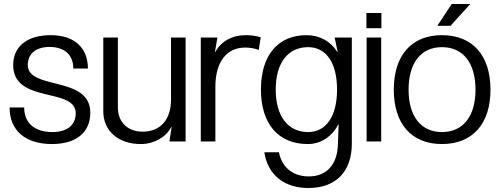

<svg xmlns="http://www.w3.org/2000/svg" viewBox="-20 -708 2502 961"><path d="M234 -532C116 -532 46 -476 46 -382C46 -187 359 -273 359 -141C359 -82 316 -47 242 -47C154 -47 101 -92 101 -170H28C28 -55 107 13 240 13C361 13 432 -45 432 -144C432 -331 119 -255 119 -383C119 -439 160 -473 228 -473C303 -473 347 -433 347 -365H420C420 -470 351 -532 234 -532Z M685 13C750 13 811 -21 837 -72H839L828 0H909V-520H836V-210C836 -109 783 -49 694 -49C619 -49 570 -97 570 -170V-520H497V-151C497 -52 573 13 685 13Z M1058 0V-273C1058 -397 1113 -470 1208 -470C1230 -470 1255 -466 1275 -458L1285 -521C1266 -528 1238 -532 1210 -532C1142 -532 1086 -501 1058 -448H1056L1068 -520H985V0Z M1741 11V-520H1655L1670 -448H1668C1636 -501 1580 -532 1514 -532C1371 -532 1286 -431 1286 -260C1286 -88 1373 13 1521 13C1584 13 1641 -23 1673 -85H1675L1671 20C1667 117 1613 175 1526 175C1446 175 1391 130 1376 54H1303C1320 167 1402 233 1524 233C1661 233 1741 151 1741 11ZM1360 -260C1360 -393 1421 -472 1522 -472C1613 -472 1667 -393 1667 -260C1667 -127 1613 -47 1522 -47C1421 -47 1360 -127 1360 -260Z M1888 -520H1815V0H1888ZM1814 -567H1889V-643H1814Z M2192 -532C2040 -532 1951 -431 1951 -259C1951 -88 2040 13 2192 13C2345 13 2435 -88 2435 -259C2435 -431 2345 -532 2192 -532ZM2025 -259C2025 -393 2087 -472 2192 -472C2298 -472 2360 -393 2360 -259C2360 -126 2298 -47 2192 -47C2087 -47 2025 -126 2025 -259ZM2169 -579H2235L2334 -688H2241Z"/></svg>

Font: Non Bureau Light
Style: Regular
Weight: 300
Designer: Jona Saucedo
Foundry: Non Foundry
Version: Version 1.000;FEAKit 1.0